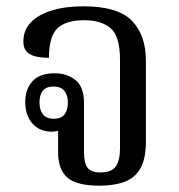

<svg xmlns="http://www.w3.org/2000/svg" viewBox="-20 -578 567 608"><path d="M295 10Q223 10 193.5 -15.5Q164 -41 164 -96V-176L174 -169Q167 -164 158.5 -162.5Q150 -161 144 -161Q106 -161 83 -186.5Q60 -212 60 -255Q60 -296 83 -321Q106 -346 153 -346Q192 -346 219 -324.5Q246 -303 246 -251V-98Q246 -61 257.5 -46.5Q269 -32 298 -32Q334 -32 347 -51.5Q360 -71 360 -108V-389Q360 -463 330.5 -488.5Q301 -514 246 -514Q189 -514 162 -488.5Q135 -463 135 -395Q110 -395 92 -399.5Q74 -404 64 -415Q54 -426 54 -447Q54 -482 77 -506.5Q100 -531 143 -544.5Q186 -558 244 -558Q353 -558 397.5 -512.5Q442 -467 442 -385V-130Q442 -76 425 -45.5Q408 -15 375 -2.5Q342 10 295 10ZM150 -202Q174 -202 184.5 -216Q195 -230 195 -253Q195 -276 184 -290Q173 -304 149 -304Q126 -304 115.5 -290.5Q105 -277 105 -254Q105 -230 116 -216Q127 -202 150 -202Z"/></svg>

Font: Noto Serif Thai SemiCondensed
Style: Regular
Weight: 400
Width: 4
Designer: Monotype Design Team
Foundry: Monotype Imaging Inc.
Version: Version 2.002